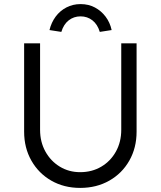

<svg xmlns="http://www.w3.org/2000/svg" viewBox="-20 -912 787 939"><path d="M98 -268V-700H176V-277Q176 -218 202 -171Q228 -124 272.5 -97Q317 -70 372 -70Q430 -70 475.5 -97Q521 -124 547 -171Q573 -218 573 -277V-700H648V-268Q648 -189 612.5 -126.5Q577 -64 514.5 -28.5Q452 7 372 7Q293 7 231 -28.5Q169 -64 133.5 -126.5Q98 -189 98 -268ZM222 -765Q231 -802 252 -830.5Q273 -859 304.5 -875.5Q336 -892 374 -892Q413 -892 444 -875.5Q475 -859 496.5 -830.5Q518 -802 526 -765L468 -756Q457 -793 432 -812.5Q407 -832 374 -832Q341 -832 316 -812.5Q291 -793 280 -756Z"/></svg>

Font: Mach Light
Style: Regular
Weight: 300
Version: Version 1.002